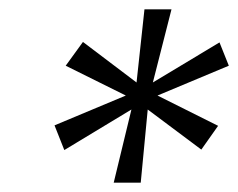

<svg xmlns="http://www.w3.org/2000/svg" viewBox="-20 -747 511 412"><path d="M224 -355 262 -512 118 -425 97 -478 250 -542 121 -606 158 -657 273 -570 290 -727H348L308 -570L451 -656L471 -606L318 -542L448 -477L412 -426L297 -512L282 -355Z"/></svg>

Font: DM Sans 28pt Light
Style: Italic
Weight: 300
Italic angle: -10°
Version: Version 4.004;gftools[0.9.30]